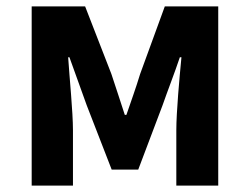

<svg xmlns="http://www.w3.org/2000/svg" viewBox="-20 -580 781 600"><path d="M79 0H208V-173C208 -230 197 -339 193 -401H197C213 -355 235 -297 251 -251L329 -50H412L488 -251C504 -297 526 -353 542 -401H547C541 -339 531 -230 531 -173V0H662V-560H495L418 -349C404 -303 389 -262 375 -221H370C357 -262 343 -303 328 -349L246 -560H79Z"/></svg>

Font: Noto Sans HK
Style: Bold
Weight: 700
Designer: Ryoko NISHIZUKA 西塚涼子 (kana, bopomofo & ideographs); Paul D. Hunt (Latin, Greek & Cyrillic); Sandoll Communications 산돌커뮤니
Foundry: Adobe
Version: Version 2.002;hotconv 1.0.116;makeotfexe 2.5.65601